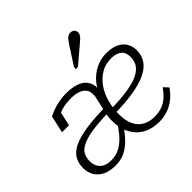

<svg xmlns="http://www.w3.org/2000/svg" viewBox="-191 -1020 1245 1245"><g transform="rotate(-45 431.5 -397.0)"><path d="M303 -502Q269 -502 240.5 -496Q212 -490 191.5 -480.5Q171 -471 156 -460Q154 -467 157.5 -473.5Q161 -480 167.5 -486Q174 -492 182 -495.5Q190 -499 199 -500L174 -387H110L136 -505Q151 -513 176.5 -523Q202 -533 236 -540Q270 -547 308 -547Q361 -547 399 -533.5Q437 -520 456.5 -493Q476 -466 476 -425L474 -380L402 -294L420 -371Q424 -386 425.5 -396.5Q427 -407 427 -417Q427 -445 413.5 -463.5Q400 -482 373 -492Q346 -502 303 -502ZM204 12Q153 12 117 -5Q81 -22 61.5 -53Q42 -84 42 -127Q42 -172 62 -205Q82 -238 127 -259.5Q172 -281 247.5 -292.5Q323 -304 434 -305L424 -266Q347 -264 292 -258Q237 -252 200.5 -240.5Q164 -229 143 -213.5Q122 -198 113 -176.5Q104 -155 104 -128Q104 -83 130.5 -57.5Q157 -32 209 -32Q249 -32 283 -49Q317 -66 348 -99.5Q379 -133 411 -184L431 -149Q396 -95 361 -59Q326 -23 288 -5.5Q250 12 204 12ZM603 12Q540 12 492.5 -14Q445 -40 418 -90Q391 -140 391 -210Q391 -237 395.5 -262Q400 -287 407.5 -309Q415 -331 426.5 -349.5Q438 -368 452 -383Q467 -420 489 -450Q511 -480 540 -501.5Q569 -523 603 -535Q637 -547 675 -547Q726 -547 760 -531Q794 -515 811.5 -486Q829 -457 829 -419Q829 -373 805 -337.5Q781 -302 731.5 -278.5Q682 -255 607.5 -243Q533 -231 433 -230L438 -268Q531 -270 595 -280Q659 -290 697.5 -309Q736 -328 753 -355Q770 -382 770 -418Q770 -460 745 -480.5Q720 -501 672 -501Q622 -501 581.5 -477.5Q541 -454 512 -413.5Q483 -373 468 -320Q453 -267 453 -207Q453 -147 472.5 -108.5Q492 -70 526.5 -51.5Q561 -33 605 -33Q648 -33 679.5 -46Q711 -59 734.5 -81Q758 -103 778 -132L808 -100Q788 -70 758 -44Q728 -18 689 -3Q650 12 603 12ZM543 -754Q554 -770 562.5 -781.5Q571 -793 581 -799.5Q591 -806 604 -806Q621 -806 631.5 -796Q642 -786 642 -771Q642 -759 635.5 -749Q629 -739 619 -729.5Q609 -720 595 -709L483 -614H461L465 -633Z"/></g></svg>

Font: Roboto Serif ExtraLight
Style: Italic
Weight: 250
Italic angle: -10°
Designer: Greg Gazdowicz
Foundry: Commercial Type
Version: Version 1.008